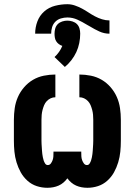

<svg xmlns="http://www.w3.org/2000/svg" viewBox="-20 -884 640 912"><path d="M205 8Q179 8 154.5 0Q130 -8 110.5 -25.5Q91 -43 78.5 -65.5Q66 -88 58.5 -113Q51 -138 48.5 -163.5Q46 -189 46 -215V-315Q46 -343 50 -370.5Q54 -398 65 -423Q76 -448 94.5 -469.5Q113 -491 137 -505Q161 -519 188.5 -524.5Q216 -530 243 -530V-422Q231 -422 220.5 -417Q210 -412 202 -403.5Q194 -395 189.5 -384Q185 -373 182 -361.5Q179 -350 178 -338.5Q177 -327 177 -315V-215Q177 -207 177.5 -199Q178 -191 178.5 -183.5Q179 -176 179.5 -168Q180 -160 181 -152.5Q182 -145 183.5 -137Q185 -129 187.5 -121.5Q190 -114 194.5 -107Q199 -100 207 -100Q216 -100 221.5 -107.5Q227 -115 230 -123.5Q233 -132 233.5 -141Q234 -150 234 -159V-164H366V-159Q366 -150 366.5 -141Q367 -132 370 -123.5Q373 -115 378.5 -107.5Q384 -100 393 -100Q401 -100 405.5 -107Q410 -114 412.5 -121.5Q415 -129 416.5 -137Q418 -145 419 -152.5Q420 -160 420.5 -168Q421 -176 421.5 -183.5Q422 -191 422.5 -199Q423 -207 423 -215V-315Q423 -327 422 -338.5Q421 -350 418 -361.5Q415 -373 410.5 -384Q406 -395 398 -403.5Q390 -412 379.5 -417Q369 -422 357 -422V-530Q384 -530 411.5 -524.5Q439 -519 463 -505Q487 -491 505.5 -469.5Q524 -448 535 -423Q546 -398 550 -370.5Q554 -343 554 -315V-215Q554 -189 551.5 -163.5Q549 -138 541.5 -113Q534 -88 521.5 -65.5Q509 -43 489.5 -25.5Q470 -8 445.5 0Q421 8 395 8Q381 8 367.5 5.5Q354 3 341.5 -2.5Q329 -8 318.5 -17Q308 -26 300 -37Q292 -26 281.5 -17Q271 -8 258.5 -2.5Q246 3 232.5 5.5Q219 8 205 8ZM223 -724H147Q147 -754 157.5 -782Q168 -810 190 -829.5Q212 -849 241.5 -856.5Q271 -864 300 -864Q318 -864 335.5 -858Q353 -852 369 -843.5Q385 -835 400 -825Q415 -815 431 -806.5Q447 -798 464.5 -792.5Q482 -787 500 -787V-724Q475 -724 452 -734.5Q429 -745 408 -758L392 -767Q371 -780 348 -790.5Q325 -801 300 -801Q285 -801 269.5 -796.5Q254 -792 243 -781Q232 -770 227.5 -755Q223 -740 223 -724ZM288 -566 239 -613Q251 -624 260.5 -637.5Q270 -651 276 -666Q267 -669 259.5 -674.5Q252 -680 247 -688Q242 -696 240.5 -705.5Q239 -715 239 -724Q239 -737 242.5 -749Q246 -761 254.5 -769.5Q263 -778 275.5 -782Q288 -786 300 -786Q312 -786 324.5 -782Q337 -778 345.5 -769.5Q354 -761 357.5 -749Q361 -737 361 -724Q361 -702 356.5 -679.5Q352 -657 342.5 -636.5Q333 -616 319 -598Q305 -580 288 -566Z"/></svg>

Font: Iosevka Curly Heavy Extended
Style: Regular
Weight: 900
Width: 7
Monospace: yes
Designer: Belleve Invis
Foundry: Belleve Invis
Version: Version 11.1.0; ttfautohint (v1.8.3)